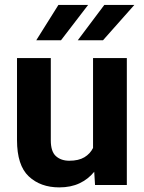

<svg xmlns="http://www.w3.org/2000/svg" viewBox="-20 -770 600 799"><path d="M375.5 0 372.1 -55.2Q347.2 -24.4 311 -7.3Q274.9 9.8 226.6 9.8Q148.4 9.8 99.6 -36.1Q50.8 -82 50.8 -187V-528.3H191.4V-186Q191.4 -139.2 212.9 -120.1Q234.4 -101.1 268.1 -101.1Q307.1 -101.1 331.1 -115.5Q355 -129.9 367.2 -154.3V-528.3H507.8V0ZM303.7 -602.5 414.1 -749.5H539.1L408.7 -602.5ZM130.9 -602.5 223.1 -749.5H346.7L233.9 -602.5Z"/></svg>

Font: Vazirmatn UI
Style: Bold
Weight: 700
Designer: Saber Rastikerdar
Foundry: Saber Rastikerdar
Version: Version 33.003